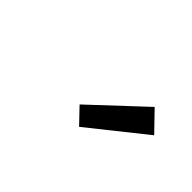

<svg xmlns="http://www.w3.org/2000/svg" viewBox="-23 -956 546 546"><g transform="rotate(45 250.0 -683.0)"><path d="M278 -587 234 -633 390 -779 446 -721Z"/></g></svg>

Font: Iosevka Slab
Style: Italic
Weight: 400
Italic angle: -9°
Monospace: yes
Designer: Belleve Invis
Foundry: Belleve Invis
Version: Version 11.1.0; ttfautohint (v1.8.3)